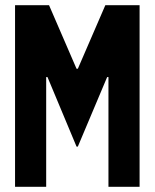

<svg xmlns="http://www.w3.org/2000/svg" viewBox="-20 -720 596 740"><path d="M38 -700V0H158V-423H163L275 -155H280L393 -423H398V0H518V-700H386L280 -455H275L169 -700Z"/></svg>

Font: Jakob Semi-Condensed
Style: Regular
Weight: 400
Width: 4
Designer: Alan Madić
Foundry: X Cicéro
Version: Version 1.000;Glyphs 3.1.2 (3151)